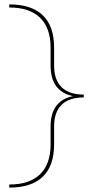

<svg xmlns="http://www.w3.org/2000/svg" viewBox="-20 -731 423 873"><path d="M361 -301V-288Q294 -288 260 -254.5Q226 -221 226 -156V-74Q226 23 174.5 72.5Q123 122 22 122V108Q114 108 162 61.5Q210 15 210 -74V-156Q210 -273 312 -294Q210 -315 210 -433V-515Q210 -604 162 -650.5Q114 -697 22 -697V-711Q123 -711 174.5 -661.5Q226 -612 226 -515V-433Q226 -368 260 -334.5Q294 -301 361 -301Z"/></svg>

Font: Ysabeau Infant Thin
Style: Regular
Weight: 200
Designer: Christian Thalmann (Catharsis Fonts)
Version: Version 0.003